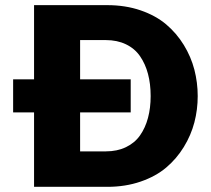

<svg xmlns="http://www.w3.org/2000/svg" viewBox="-20 -723 816 743"><path d="M111.8 0V-288.1H30.8V-416H111.8V-703.1H395Q465.3 -703.1 524.2 -682.9Q583 -662.6 623.3 -628.4Q663.6 -594.2 691.4 -548.8Q719.2 -503.4 732.2 -453.4Q745.1 -403.3 745.1 -351.1Q745.1 -298.8 732.2 -249.3Q719.2 -199.7 691.4 -154.3Q663.6 -108.9 623.3 -74.7Q583 -40.5 524.2 -20.3Q465.3 0 395 0ZM290 -567.9V-416H485.8V-288.1H290V-137.2H389.2Q433.6 -137.2 467.5 -153.6Q501.5 -169.9 522 -199.2Q542.5 -228.5 552.7 -266.8Q563 -305.2 563 -351.1Q563 -398.4 552.7 -437Q542.5 -475.6 522 -505.4Q501.5 -535.2 467.5 -551.5Q433.6 -567.9 389.2 -567.9Z"/></svg>

Font: LT Superior Black
Style: Regular
Weight: 900
Designer: Daniel Lyons
Foundry: LyonsType
Version: Version 2.005